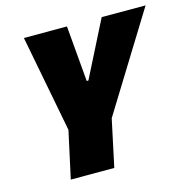

<svg xmlns="http://www.w3.org/2000/svg" viewBox="-102 -788 875 887"><g transform="rotate(-15 335.5 -344.0)"><path d="M129 0 178 -225 89 -688H295L318 -421H326L461 -688H671L385 -225L337 0Z"/></g></svg>

Font: Saira Semi Condensed Black
Style: Italic
Weight: 900
Width: 4
Italic angle: -12°
Designer: Hector Gatti with collaboration of the Omnibus-Type team
Foundry: Omnibus-Type
Version: Version 1.001; ttfautohint (v1.8)